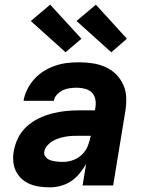

<svg xmlns="http://www.w3.org/2000/svg" viewBox="-20 -795 640 823"><path d="M195 8Q172 8 150 5Q128 2 108.5 -6Q89 -14 73.5 -28Q58 -42 48.5 -61Q39 -80 37 -102Q35 -124 39 -147Q44 -176 57.5 -203.5Q71 -231 94.5 -252.5Q118 -274 146 -287.5Q174 -301 203 -308.5Q232 -316 261 -319Q290 -322 319 -322H387L389 -335Q392 -353 388.5 -370Q385 -387 373.5 -398.5Q362 -410 344.5 -414.5Q327 -419 310 -419Q295 -419 279.5 -417Q264 -415 250 -408.5Q236 -402 224.5 -390Q213 -378 211 -363H81Q85 -388 97 -412Q109 -436 127.5 -456.5Q146 -477 169 -491Q192 -505 217 -513.5Q242 -522 267.5 -525Q293 -528 319 -528Q348 -528 377.5 -523.5Q407 -519 432.5 -507.5Q458 -496 477.5 -476.5Q497 -457 508.5 -431.5Q520 -406 521 -376.5Q522 -347 517 -317L465 0H334L349 -92Q337 -71 321 -51.5Q305 -32 285 -18.5Q265 -5 241 1.5Q217 8 195 8ZM251 -101Q272 -101 294 -109Q316 -117 332.5 -133.5Q349 -150 357 -171Q365 -192 369 -213H319Q305 -213 291 -212.5Q277 -212 262.5 -209.5Q248 -207 233.5 -202.5Q219 -198 206 -190.5Q193 -183 182.5 -171Q172 -159 170 -145Q168 -136 172 -128Q176 -120 183 -115Q190 -110 198 -107.5Q206 -105 215.5 -103.5Q225 -102 233.5 -101.5Q242 -101 251 -101ZM457 -571 308 -705 391 -775 524 -629ZM261 -571 112 -705 195 -775 329 -629Z"/></svg>

Font: Iosevka XBd Ex Obl
Style: Regular
Weight: 800
Width: 7
Italic angle: -9°
Monospace: yes
Designer: Belleve Invis
Foundry: Belleve Invis
Version: Version 32.5.0; ttfautohint (v1.8.4)